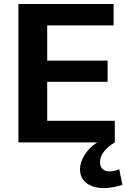

<svg xmlns="http://www.w3.org/2000/svg" viewBox="-20 -712 632 960"><path d="M72 0H466C414 33 380 86 380 136C380 216 472 252 592 212L576 134C520 158 480 142 480 98C480 62 508 27 554 0V-108H216V-303H518V-409H216V-585H548V-692H72Z"/></svg>

Font: Ronzino
Style: Bold
Weight: 700
Designer: Nunzio Mazzaferro
Foundry: Collletttivo
Version: Version 1.000;Glyphs 3.3 (3337)